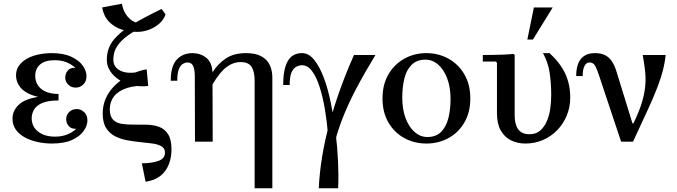

<svg xmlns="http://www.w3.org/2000/svg" viewBox="-20 -760 3631 1030"><path d="M47 -123Q47 -172 89.5 -205.5Q132 -239 236 -246L235 -232Q172 -239 135 -257Q98 -275 82 -301Q66 -327 66 -355Q66 -387 83 -409.5Q100 -432 127 -446.5Q154 -461 188 -468Q222 -475 257 -475Q321 -475 362.5 -455.5Q404 -436 424 -408Q444 -380 444 -351Q444 -323 426.5 -306.5Q409 -290 387 -290Q362 -290 346 -306Q330 -322 330 -344Q330 -365 343.5 -381.5Q357 -398 384 -396Q364 -415 336.5 -426Q309 -437 274 -437Q221 -437 195 -414Q169 -391 169 -353Q169 -325 183 -303Q197 -281 225 -268.5Q253 -256 294 -256V-221Q237 -221 205.5 -207Q174 -193 162 -171Q150 -149 150 -126Q150 -81 184.5 -54Q219 -27 275 -27Q312 -27 340.5 -38.5Q369 -50 389 -69Q362 -68 348.5 -84Q335 -100 335 -121Q335 -143 351 -159Q367 -175 392 -175Q414 -175 431.5 -158.5Q449 -142 449 -114Q449 -86 428.5 -57Q408 -28 366 -9Q324 10 258 10Q220 10 182.5 2Q145 -6 114 -22.5Q83 -39 65 -64.5Q47 -90 47 -123Z M761 215 741 116Q793 116 829 103.5Q865 91 865 59Q865 36 846.5 25Q828 14 798.5 10Q769 6 733.5 2.5Q698 -1 662.5 -7.5Q627 -14 597.5 -29Q568 -44 549.5 -73Q531 -102 531 -151Q531 -193 546 -228.5Q561 -264 586.5 -291.5Q612 -319 643.5 -339Q675 -359 707 -371.5Q739 -384 767 -388L775 -299Q706 -303 660 -287.5Q614 -272 591.5 -243Q569 -214 569 -174Q569 -136 586.5 -118Q604 -100 633.5 -95.5Q663 -91 698.5 -91.5Q734 -92 769.5 -91Q805 -90 834.5 -79Q864 -68 882 -39.5Q900 -11 900 42Q900 85 885.5 122Q871 159 840.5 183.5Q810 208 761 215ZM775 -299Q735 -294 695.5 -301.5Q656 -309 624 -328.5Q592 -348 572.5 -376.5Q553 -405 553 -439Q553 -501 589.5 -546Q626 -591 692 -630Q758 -669 847 -712L868 -683Q804 -649 752.5 -622Q701 -595 664.5 -568.5Q628 -542 608 -511.5Q588 -481 588 -440Q588 -413 604 -396.5Q620 -380 645.5 -373.5Q671 -367 703 -371Q735 -375 767 -388ZM716 -589Q671 -589 631.5 -602Q592 -615 564 -644.5Q536 -674 528 -720L634 -740Q642 -693 672.5 -662.5Q703 -632 754 -632L868 -683Q859 -655 835.5 -634Q812 -613 780.5 -601Q749 -589 716 -589Z M1346 250V-327Q1346 -376 1329.5 -401.5Q1313 -427 1271 -427Q1231 -427 1195 -400Q1159 -373 1120 -307V-372Q1148 -417 1191 -446Q1234 -475 1299 -475Q1352 -475 1383 -457.5Q1414 -440 1427.5 -410.5Q1441 -381 1441 -345V250ZM1026 0 1025 -351Q1025 -386 1016.5 -405.5Q1008 -425 985 -425Q974 -425 961 -417.5Q948 -410 939.5 -389Q931 -368 931 -327H896Q896 -406 928.5 -440.5Q961 -475 1012 -475Q1054 -475 1085.5 -451Q1117 -427 1120 -372L1121 0Z M1746 212Q1749 162 1747 97Q1745 32 1739.5 -38Q1734 -108 1723 -173.5Q1712 -239 1695 -292.5Q1678 -346 1654.5 -378Q1631 -410 1601 -410Q1585 -410 1569.5 -402Q1554 -394 1544 -371.5Q1534 -349 1534 -304H1499Q1499 -387 1523 -431Q1547 -475 1601 -475Q1636 -475 1665 -439.5Q1694 -404 1716.5 -344.5Q1739 -285 1754.5 -209.5Q1770 -134 1780 -52.5Q1790 29 1793.5 107Q1797 185 1794 250H1746ZM1879 -465H1994Q1935 -368 1890.5 -283.5Q1846 -199 1815 -118.5Q1784 -38 1767 43Q1750 124 1746 212V250H1690Q1698 83 1747 -97.5Q1796 -278 1879 -465Z M2267 -475Q2332 -475 2385.5 -445.5Q2439 -416 2471 -361.5Q2503 -307 2503 -232Q2503 -157 2471 -102.5Q2439 -48 2385.5 -19Q2332 10 2267 10Q2203 10 2149.5 -19Q2096 -48 2064 -102.5Q2032 -157 2032 -232Q2032 -307 2064 -361.5Q2096 -416 2149.5 -445.5Q2203 -475 2267 -475ZM2272 -25Q2319 -25 2346 -52Q2373 -79 2385 -125Q2397 -171 2397 -229Q2397 -292 2379 -339.5Q2361 -387 2330.5 -413.5Q2300 -440 2262 -440Q2217 -440 2189 -413Q2161 -386 2149.5 -339.5Q2138 -293 2138 -236Q2138 -173 2156 -125.5Q2174 -78 2204.5 -51.5Q2235 -25 2272 -25Z M2799 10Q2756 10 2721.5 -7Q2687 -24 2666.5 -60Q2646 -96 2646 -152V-423L2640 -430H2570V-465Q2596 -465 2624.5 -465.5Q2653 -466 2681 -467Q2709 -468 2735 -471L2741 -465V-141Q2741 -120 2745 -101.5Q2749 -83 2758 -69Q2767 -55 2782.5 -47.5Q2798 -40 2821 -40Q2854 -40 2875.5 -57.5Q2897 -75 2911 -104.5Q2925 -134 2931 -171.5Q2937 -209 2937 -250Q2937 -311 2929 -367.5Q2921 -424 2893 -475H2928Q2985 -423 3012 -365.5Q3039 -308 3039 -237Q3039 -184 3020 -139Q3001 -94 2968 -60.5Q2935 -27 2891.5 -8.5Q2848 10 2799 10ZM2809 -548 2844 -720H2945L2839 -548Z M3551 -465Q3545 -407 3526.5 -349Q3508 -291 3482.5 -232.5Q3457 -174 3429.5 -116Q3402 -58 3376 0H3312L3373 -98H3378Q3409 -162 3423.5 -210.5Q3438 -259 3441.5 -300Q3445 -341 3440.5 -380.5Q3436 -420 3428 -465ZM3172 -475Q3204 -475 3226 -464Q3248 -453 3262.5 -431Q3277 -409 3287 -377L3373 -98L3312 0L3195 -351Q3183 -388 3173 -406.5Q3163 -425 3142 -425Q3126 -425 3116 -407Q3106 -389 3106 -352H3071Q3071 -388 3080.5 -415.5Q3090 -443 3112.5 -459Q3135 -475 3172 -475Z"/></svg>

Font: Brygada 1918 Medium
Style: Regular
Weight: 500
Designer: Mateusz Machalski | Borys Kosmynka | Przemek Hoffer
Foundry: NIEPODLEGLA 2018
Version: Version 3.006